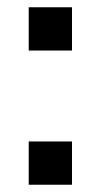

<svg xmlns="http://www.w3.org/2000/svg" viewBox="-20 -508 278 528"><path d="M59 -488H178V-369H59ZM59 -119H178V0H59Z"/></svg>

Font: wassup Sans
Style: Medium
Weight: 600
Version: Version 2.001